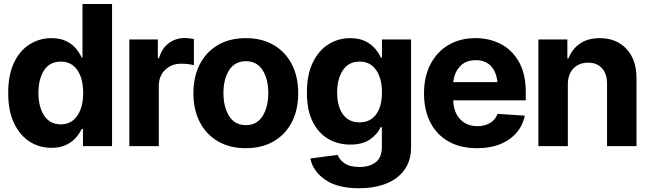

<svg xmlns="http://www.w3.org/2000/svg" viewBox="-20 -748 3323 983"><path d="M243.7 8.8Q181.2 8.8 131.1 -23.4Q81.1 -55.7 51.5 -118.2Q22 -180.7 22 -272Q22 -365.7 52.2 -428.2Q82.5 -490.7 132.8 -521.7Q183.1 -552.7 242.7 -552.7Q288.6 -552.7 319.3 -537.4Q350.1 -522 369.1 -499Q388.2 -476.1 397.9 -453.6H402.3V-727.5H553.7V0H404.8V-87.4H397.9Q387.7 -64.9 368.2 -42.7Q348.6 -20.5 318.1 -5.9Q287.6 8.8 243.7 8.8ZM291 -111.3Q345.7 -111.3 375.7 -155.5Q405.8 -199.7 405.8 -272.5Q405.8 -345.7 376 -389.2Q346.2 -432.6 291 -432.6Q234.9 -432.6 205.8 -388.2Q176.8 -343.8 176.8 -272.5Q176.8 -201.2 206.1 -156.2Q235.4 -111.3 291 -111.3Z M642.1 0V-545.9H788.1V-450.2H793.9Q809.1 -501 844.2 -527.1Q879.4 -553.2 924.8 -553.2Q950.7 -553.2 972.7 -547.9V-414.1Q961.9 -417.5 943.1 -419.7Q924.3 -421.9 908.2 -421.9Q858.4 -421.9 825.7 -390.4Q793 -358.9 793 -308.6V0Z M1238.3 10.7Q1155.8 10.7 1095.5 -24.7Q1035.2 -60.1 1002.7 -123.3Q970.2 -186.5 970.2 -270.5Q970.2 -355 1002.7 -418.5Q1035.2 -481.9 1095.5 -517.3Q1155.8 -552.7 1238.3 -552.7Q1321.3 -552.7 1381.6 -517.3Q1441.9 -481.9 1474.4 -418.5Q1506.8 -355 1506.8 -270.5Q1506.8 -186.5 1474.4 -123.3Q1441.9 -60.1 1381.6 -24.7Q1321.3 10.7 1238.3 10.7ZM1239.3 -107.4Q1295.4 -107.4 1324.5 -153.8Q1353.5 -200.2 1353.5 -271.5Q1353.5 -342.8 1324.5 -388.7Q1295.4 -434.6 1239.3 -434.6Q1182.1 -434.6 1153.1 -388.7Q1124 -342.8 1124 -271.5Q1124 -200.2 1153.1 -153.8Q1182.1 -107.4 1239.3 -107.4Z M1817.9 215.8Q1707.5 215.8 1644.8 172.1Q1582 128.4 1568.8 63.5L1708.5 44.9Q1717.8 69.8 1744.6 88.4Q1771.5 106.9 1821.3 106.9Q1870.6 106.9 1902.8 83.3Q1935.1 59.6 1935.1 3.4V-96.7H1928.7Q1913.6 -62.5 1875.7 -35.2Q1837.9 -7.8 1772.9 -7.8Q1711.4 -7.8 1661.4 -36.4Q1611.3 -64.9 1581.3 -124Q1551.3 -183.1 1551.3 -273.4Q1551.3 -366.7 1581.8 -428.7Q1612.3 -490.7 1662.6 -521.7Q1712.9 -552.7 1772.9 -552.7Q1818.4 -552.7 1849.6 -537.4Q1880.9 -522 1900.4 -499Q1919.9 -476.1 1929.7 -453.6H1935.5V-545.9H2084.5V5.9Q2084.5 75.2 2050.3 122.1Q2016.1 168.9 1956.1 192.4Q1896 215.8 1817.9 215.8ZM1820.8 -121.6Q1875.5 -121.6 1905.5 -162.1Q1935.5 -202.6 1935.5 -274.4Q1935.5 -346.2 1905.8 -389.4Q1876 -432.6 1820.8 -432.6Q1764.6 -432.6 1735.4 -388.4Q1706.1 -344.2 1706.1 -274.4Q1706.1 -204.1 1735.6 -162.8Q1765.1 -121.6 1820.8 -121.6Z M2421.9 10.7Q2337.4 10.7 2276.9 -23.4Q2216.3 -57.6 2183.6 -120.6Q2150.9 -183.6 2150.9 -270.5Q2150.9 -354.5 2183.3 -418Q2215.8 -481.4 2274.9 -517.1Q2334 -552.7 2414.6 -552.7Q2486.8 -552.7 2545.2 -522Q2603.5 -491.2 2637.7 -429.7Q2671.9 -368.2 2671.9 -275.4V-234.4H2300.3Q2302.7 -171.9 2336.4 -137Q2370.1 -102.1 2423.8 -102.1Q2461.9 -102.1 2489 -118.2Q2516.1 -134.3 2527.3 -165L2667 -155.8Q2651.4 -80.1 2586.9 -34.7Q2522.5 10.7 2421.9 10.7ZM2415.5 -439.9Q2364.7 -439.9 2335.2 -408.4Q2305.7 -377 2300.8 -327.6H2526.9Q2521.5 -379.4 2493.7 -409.7Q2465.8 -439.9 2415.5 -439.9Z M2887.2 -315.4V0H2736.3V-545.9H2884.8V-448.7H2890.1Q2908.7 -496.6 2949.2 -524.7Q2989.7 -552.7 3050.8 -552.7Q3135.7 -552.7 3187.3 -497.8Q3238.8 -442.9 3238.8 -347.2V0H3087.9V-320.3Q3087.9 -370.1 3062 -398.7Q3036.1 -427.2 2990.7 -427.2Q2944.8 -427.2 2916 -397.7Q2887.2 -368.2 2887.2 -315.4Z"/></svg>

Font: Inter Tight
Style: Bold
Weight: 700
Designer: Rasmus Andersson
Foundry: rsms
Version: Version 3.004; ttfautohint (v1.8.4.7-5d5b)